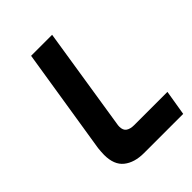

<svg xmlns="http://www.w3.org/2000/svg" viewBox="-212 -848 956 956"><g transform="rotate(-45 266.0 -370.0)"><path d="M234 0Q167 0 127 -32Q87 -64 87 -134Q87 -146 88 -157Q89 -168 90 -180L179 -740H327L242 -199Q241 -194 240.5 -189.5Q240 -185 240 -180Q240 -154 255.5 -143.5Q271 -133 298 -133H532L510 0Z"/></g></svg>

Font: Exo Thin
Style: Bold Italic
Weight: 700
Italic angle: -9°
Version: Version 2.000